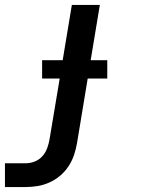

<svg xmlns="http://www.w3.org/2000/svg" viewBox="-51 -540 571 775"><path d="M-31 215V119H53Q71 119 89 112Q107 105 120 90.5Q133 76 139.5 58Q146 40 149 22L190 -223H119V-297H202L239 -520H352L315 -297H382V-223H303L260 37Q256 61 248 85Q240 109 226 130.5Q212 152 192 169Q172 186 148.5 196.5Q125 207 100.5 211Q76 215 52 215Z"/></svg>

Font: Iosevka
Style: Bold Italic
Weight: 700
Italic angle: -9°
Monospace: yes
Designer: Belleve Invis
Foundry: Belleve Invis
Version: Version 32.5.0; ttfautohint (v1.8.4)